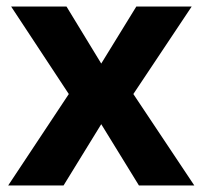

<svg xmlns="http://www.w3.org/2000/svg" viewBox="-20 -566 618 586"><path d="M190 -279 14 -546H183L289 -372L396 -546H565L387 -279L573 0H404L289 -187L174 0H5Z"/></svg>

Font: Noto Sans Duployan
Style: Bold
Weight: 700
Designer: David Corbett
Foundry: David Corbett
Version: Version 3.001